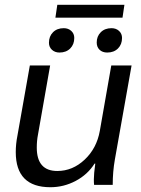

<svg xmlns="http://www.w3.org/2000/svg" viewBox="-20 -774 592 804"><path d="M46 -137Q46 -171 53 -206L105 -500H190L139 -210Q134 -185 134 -156Q134 -58 220 -58Q284 -58 334.5 -105.5Q385 -153 398 -226L446 -500H531L461 -106Q452 -55 452 0H374Q373 -8 373 -23Q373 -46 379 -89H376Q347 -43 297 -16.5Q247 10 191 10Q46 10 46 -137ZM220 -754H501L493 -700H212ZM185 -595Q185 -622 202 -639Q219 -656 247 -656Q266 -656 278.5 -644.5Q291 -633 291 -615Q291 -588 274 -571Q257 -554 229 -554Q210 -554 197.5 -565.5Q185 -577 185 -595ZM385 -596Q385 -622 402 -639Q419 -656 447 -656Q466 -656 478.5 -644.5Q491 -633 491 -615Q491 -588 474 -571Q457 -554 429 -554Q409 -554 397 -565.5Q385 -577 385 -596Z"/></svg>

Font: Sarabun
Style: Italic
Weight: 400
Italic angle: -10°
Designer: Suppakit Chalermlarp | Katatrad Co.,Ltd.
Foundry: Cadson Demak Co.,Ltd.
Version: Version 1.000; ttfautohint (v1.6)